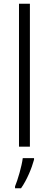

<svg xmlns="http://www.w3.org/2000/svg" viewBox="-20 -780 259 1021"><path d="M139 0V-760H81V0ZM161 69V61H101C96 103 74 178 60 211V221H92C123 177 149 114 161 69Z"/></svg>

Font: Noto Sans Bengali SemiCondensed Light
Style: Regular
Weight: 300
Width: 4
Designer: Joana Ranito - Universal Thirst; Jelle Bosma - Monotype Design Team
Foundry: Universal Thirst ehf.
Version: Version 3.000